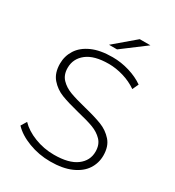

<svg xmlns="http://www.w3.org/2000/svg" viewBox="-207 -996 1022 1121"><g transform="rotate(30 304.5 -435.0)"><path d="M159.5 -21.5C205.8 -3.8 254.7 5 306 5C361.3 5 408 -3.3 446 -20C484 -36.7 512.2 -59 530.5 -87C548.8 -115 558 -146 558 -180C558 -221.3 547.2 -254.2 525.5 -278.5C503.8 -302.8 477.7 -321 447 -333C416.3 -345 375.3 -357.3 324 -370C278 -381.3 241.7 -392 215 -402C188.3 -412 166 -426.3 148 -445C130 -463.7 121 -488.7 121 -520C121 -561.3 137.7 -595 171 -621C204.3 -647 253.3 -660 318 -660C350.7 -660 383.8 -655 417.5 -645C451.2 -635 482 -620.3 510 -601L529 -642C501.7 -661.3 469.3 -676.7 432 -688C394.7 -699.3 356.7 -705 318 -705C262.7 -705 216.5 -696.7 179.5 -680C142.5 -663.3 115 -640.8 97 -612.5C79 -584.2 70 -553 70 -519C70 -477 80.8 -443.5 102.5 -418.5C124.2 -393.5 150.5 -375 181.5 -363C212.5 -351 253.7 -338.7 305 -326C350.3 -315.3 386.3 -305 413 -295C439.7 -285 462 -270.7 480 -252C498 -233.3 507 -208.3 507 -177C507 -136.3 490 -103.3 456 -78C422 -52.7 371.7 -40 305 -40C259 -40 215.2 -48.2 173.5 -64.5C131.8 -80.8 98.7 -102 74 -128L51 -90C77 -62 113.2 -39.2 159.5 -21.5ZM402 -875 263 -757H317L474 -875Z"/></g></svg>

Font: Montserrat Custom ExtraLight
Style: Regular
Weight: 300
Designer: Julieta Ulanovsky
Foundry: Julieta Ulanovsky
Version: Version 7.200